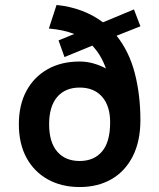

<svg xmlns="http://www.w3.org/2000/svg" viewBox="-20 -742 640 774"><path d="M301 12Q228 12 172.5 -19Q117 -50 86.5 -106.5Q56 -163 56 -241Q56 -319 86.5 -375.5Q117 -432 172 -463Q227 -494 301 -494Q329 -494 356 -486.5Q383 -479 407 -466Q387 -522 352 -558L240 -512L216 -579L279 -605Q236 -622 177 -627L208 -722Q265 -716 311.5 -698Q358 -680 395 -652L520 -704L546 -636L450 -598Q501 -534 523.5 -446.5Q546 -359 546 -258Q546 -173 515.5 -112.5Q485 -52 430 -20Q375 12 301 12ZM301 -93Q359 -93 391.5 -131.5Q424 -170 424 -249Q424 -315 391.5 -352Q359 -389 301 -389Q243 -389 210.5 -351Q178 -313 178 -241Q178 -169 210.5 -131Q243 -93 301 -93Z"/></svg>

Font: Geist Mono SemiBold
Style: Regular
Weight: 600
Monospace: yes
Designer: Basement.studio, Andrés Briganti, Mateo Zaragoza
Foundry: Basement.studio, Vercel, Andrés Briganti, Guido Ferreyra, Mateo Zaragoza
Version: Version 1.500; ttfautohint (v1.8.4.7-5d5b)